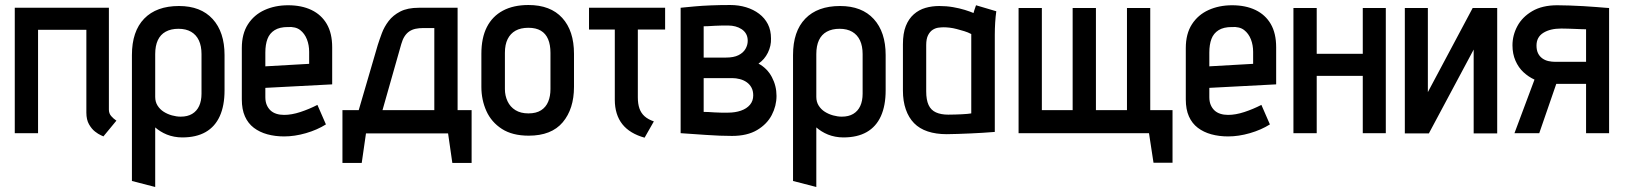

<svg xmlns="http://www.w3.org/2000/svg" viewBox="-20 -532 6491 767"><path d="M415 -94V-501H39V0H132V-413H325V-82Q325 -54 335.5 -35.5Q346 -17 359.5 -6.5Q373 4 383.5 8.5Q394 13 393 13L445 -50Q433 -58 424 -68.5Q415 -79 415 -94Z M877 -171V-312Q877 -404 829.5 -456Q782 -508 695 -508Q605 -508 556 -457.5Q507 -407 507 -312V191L600 215V-23Q609 -15 621 -7.5Q633 0 646.5 5.5Q660 11 676 14Q692 17 708 17Q764 17 801.5 -4.5Q839 -26 858 -68Q877 -110 877 -171ZM785 -316V-158Q785 -129 775.5 -108.5Q766 -88 747.5 -77Q729 -66 702 -66Q685 -66 667 -71Q649 -76 634 -85.5Q619 -95 609.5 -110Q600 -125 600 -145V-316Q600 -349 610.5 -371.5Q621 -394 642 -405.5Q663 -417 693 -417Q723 -417 743.5 -405Q764 -393 774.5 -370.5Q785 -348 785 -316Z M1040 -144V-181L1307 -195V-343Q1307 -399 1285.5 -436Q1264 -473 1224.5 -492Q1185 -511 1131 -511Q1079 -511 1037 -492Q995 -473 970.5 -435Q946 -397 946 -340V-135Q946 -95 958.5 -67Q971 -39 994 -21.5Q1017 -4 1048 4.5Q1079 13 1115 13Q1157 13 1202 0Q1247 -13 1282 -35L1248 -113Q1215 -96 1180 -84.5Q1145 -73 1115 -73Q1098 -73 1084 -77.5Q1070 -82 1060.5 -91Q1051 -100 1045.5 -113Q1040 -126 1040 -144ZM1215 -325V-277L1040 -267V-322Q1040 -354 1048.5 -376.5Q1057 -399 1077 -411.5Q1097 -424 1130 -424Q1161 -426 1179 -412Q1197 -398 1206 -375Q1215 -352 1215 -325Z M1808 -92V-501H1653Q1608 -501 1579 -486Q1550 -471 1532.5 -448Q1515 -425 1505.5 -399.5Q1496 -374 1489 -352L1413 -92H1348V119H1425L1442 1H1770L1787 119H1864V-92ZM1508 -92 1583 -356Q1588 -374 1596 -386.5Q1604 -399 1615 -406.5Q1626 -414 1640 -417Q1654 -420 1672 -420H1715V-92Z M2273 -185V-317Q2273 -409 2226 -460.5Q2179 -512 2091 -512Q2031 -512 1989 -489.5Q1947 -467 1925 -424Q1903 -381 1903 -317V-185Q1903 -133 1923 -88.5Q1943 -44 1985 -17Q2027 10 2092 10Q2183 10 2228 -43.5Q2273 -97 2273 -185ZM2179 -321V-176Q2179 -148 2170 -126Q2161 -104 2141.5 -91.5Q2122 -79 2091 -79Q2060 -79 2039 -92Q2018 -105 2007.5 -127.5Q1997 -150 1997 -176V-321Q1997 -354 2008 -376Q2019 -398 2039.5 -409.5Q2060 -421 2091 -421Q2121 -421 2140.5 -409.5Q2160 -398 2169.5 -375.5Q2179 -353 2179 -321Z M2528 -143V-414H2637V-501H2333V-414H2436V-133Q2436 -104 2443.5 -79.5Q2451 -55 2466 -36Q2481 -17 2503.5 -3.5Q2526 10 2555 18L2592 -47Q2569 -55 2555 -67.5Q2541 -80 2534.5 -98.5Q2528 -117 2528 -143Z M3010 -278Q3034 -294 3047.5 -321.5Q3061 -349 3060 -378Q3060 -411 3047.5 -435.5Q3035 -460 3012.5 -477Q2990 -494 2960.5 -503Q2931 -512 2897 -512Q2855 -512 2819 -510.5Q2783 -509 2756 -506.5Q2729 -504 2714 -502.5Q2699 -501 2699 -501V0Q2699 0 2713 1Q2727 2 2750 3.5Q2773 5 2800.5 7Q2828 9 2855 10Q2882 11 2904 11Q2965 11 3004.5 -12.5Q3044 -36 3063 -72.5Q3082 -109 3082 -149Q3082 -189 3063.5 -224Q3045 -259 3010 -278ZM2890 -430Q2904 -430 2917.5 -426.5Q2931 -423 2942.5 -415.5Q2954 -408 2960.5 -396.5Q2967 -385 2967 -369Q2967 -352 2958 -336.5Q2949 -321 2930 -311.5Q2911 -302 2880 -302H2791V-427Q2798 -427 2809.5 -427.5Q2821 -428 2835 -429Q2849 -430 2863.5 -430Q2878 -430 2890 -430ZM2888 -82Q2875 -82 2861 -82Q2847 -82 2834 -83Q2821 -84 2810 -84.5Q2799 -85 2791 -85V-220H2905Q2920 -220 2935.5 -216Q2951 -212 2963 -203.5Q2975 -195 2982 -182Q2989 -169 2989 -151Q2989 -129 2976 -113.5Q2963 -98 2940 -90Q2917 -82 2888 -82Z M3518 -171V-312Q3518 -404 3470.5 -456Q3423 -508 3336 -508Q3246 -508 3197 -457.5Q3148 -407 3148 -312V191L3241 215V-23Q3250 -15 3262 -7.5Q3274 0 3287.5 5.5Q3301 11 3317 14Q3333 17 3349 17Q3405 17 3442.5 -4.5Q3480 -26 3499 -68Q3518 -110 3518 -171ZM3426 -316V-158Q3426 -129 3416.5 -108.5Q3407 -88 3388.5 -77Q3370 -66 3343 -66Q3326 -66 3308 -71Q3290 -76 3275 -85.5Q3260 -95 3250.5 -110Q3241 -125 3241 -145V-316Q3241 -349 3251.5 -371.5Q3262 -394 3283 -405.5Q3304 -417 3334 -417Q3364 -417 3384.5 -405Q3405 -393 3415.5 -370.5Q3426 -348 3426 -316Z M3960 -487 3879 -511Q3875 -501 3872 -490.5Q3869 -480 3869 -480Q3855 -486 3834 -492.5Q3813 -499 3787 -503.5Q3761 -508 3732 -508Q3703 -508 3677 -500.5Q3651 -493 3630.5 -475Q3610 -457 3598.5 -428Q3587 -399 3587 -355V-170Q3587 -128 3598.5 -95Q3610 -62 3631.5 -40Q3653 -18 3686 -7Q3719 4 3762 4Q3781 4 3806.5 3Q3832 2 3858 1Q3884 0 3905.5 -1.5Q3927 -3 3940.5 -4Q3954 -5 3954 -5V-393Q3954 -417 3955.5 -441.5Q3957 -466 3960 -487ZM3680 -167V-352Q3680 -377 3687.5 -391.5Q3695 -406 3706 -413Q3717 -420 3729 -421.5Q3741 -423 3750 -423Q3760 -423 3773.5 -421.5Q3787 -420 3802 -416Q3817 -412 3832 -407.5Q3847 -403 3860 -396V-79Q3854 -78 3844 -77Q3834 -76 3822 -75.5Q3810 -75 3796 -74.5Q3782 -74 3768 -74Q3739 -74 3719 -83Q3699 -92 3689.5 -112.5Q3680 -133 3680 -167Z M4532 -92V0H4570L4588 118H4664V-92ZM4482 -500V-92H4358V-500H4265V-92H4142V-500H4049V0H4575V-500Z M4811 -144V-181L5078 -195V-343Q5078 -399 5056.5 -436Q5035 -473 4995.5 -492Q4956 -511 4902 -511Q4850 -511 4808 -492Q4766 -473 4741.5 -435Q4717 -397 4717 -340V-135Q4717 -95 4729.5 -67Q4742 -39 4765 -21.5Q4788 -4 4819 4.5Q4850 13 4886 13Q4928 13 4973 0Q5018 -13 5053 -35L5019 -113Q4986 -96 4951 -84.5Q4916 -73 4886 -73Q4869 -73 4855 -77.5Q4841 -82 4831.5 -91Q4822 -100 4816.5 -113Q4811 -126 4811 -144ZM4986 -325V-277L4811 -267V-322Q4811 -354 4819.5 -376.5Q4828 -399 4848 -411.5Q4868 -424 4901 -424Q4932 -426 4950 -412Q4968 -398 4977 -375Q4986 -352 4986 -325Z M5424 -317H5240V-500H5147V0H5240V-229H5424V0H5516V-500H5424Z M5684 -500H5592V1H5688L5867 -334V1H5961V-500H5863L5684 -164Z M6201 -511Q6141 -511 6101 -487.5Q6061 -464 6041.5 -427.5Q6022 -391 6022 -351Q6022 -317 6034 -289.5Q6046 -262 6066 -243.5Q6086 -225 6110 -214L6030 0H6129L6197 -197Q6202 -197 6207 -197Q6212 -197 6217.5 -197Q6223 -197 6227 -197H6316V0H6408V-500Q6408 -500 6393.5 -501Q6379 -502 6356 -504Q6333 -506 6305 -507.5Q6277 -509 6250 -510Q6223 -511 6201 -511ZM6194 -285Q6179 -285 6165.5 -288Q6152 -291 6141 -299Q6130 -307 6124 -319.5Q6118 -332 6118 -350Q6118 -384 6145.5 -401Q6173 -418 6217 -418Q6230 -418 6244 -417.5Q6258 -417 6271.5 -416.5Q6285 -416 6296.5 -415.5Q6308 -415 6316 -415V-285Z"/></svg>

Font: Advent Pro SemiBold
Style: Regular
Weight: 600
Designer: VivaRado, Andreas Kalpakidis
Foundry: VivaRado, Andreas Kalpakidis
Version: Version 3.000